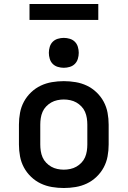

<svg xmlns="http://www.w3.org/2000/svg" viewBox="-20 -935 640 963"><path d="M300 8Q270 8 240.5 3Q211 -2 184.5 -14.5Q158 -27 136 -48Q114 -69 100 -95Q86 -121 80.5 -150.5Q75 -180 75 -210V-310Q75 -340 80.5 -369.5Q86 -399 100 -425Q114 -451 136 -472Q158 -493 184.5 -505.5Q211 -518 240.5 -523Q270 -528 300 -528Q330 -528 359.5 -523Q389 -518 415.5 -505.5Q442 -493 464 -472Q486 -451 500 -425Q514 -399 519.5 -369.5Q525 -340 525 -310V-210Q525 -180 519.5 -150.5Q514 -121 500 -95Q486 -69 464 -48Q442 -27 415.5 -14.5Q389 -2 359.5 3Q330 8 300 8ZM300 -84Q316 -84 332.5 -87.5Q349 -91 363 -99Q377 -107 388.5 -119Q400 -131 406.5 -146Q413 -161 415.5 -177.5Q418 -194 418 -210V-310Q418 -326 415.5 -342.5Q413 -359 406.5 -374Q400 -389 388.5 -401Q377 -413 363 -421Q349 -429 332.5 -432.5Q316 -436 300 -436Q284 -436 267.5 -432.5Q251 -429 237 -421Q223 -413 211.5 -401Q200 -389 193.5 -374Q187 -359 184.5 -342.5Q182 -326 182 -310V-210Q182 -194 184.5 -177.5Q187 -161 193.5 -146Q200 -131 211.5 -119Q223 -107 237 -99Q251 -91 267.5 -87.5Q284 -84 300 -84ZM300 -595Q285 -595 270 -599.5Q255 -604 244.5 -614.5Q234 -625 229.5 -640Q225 -655 225 -670Q225 -685 229.5 -700Q234 -715 244.5 -725.5Q255 -736 270 -740.5Q285 -745 300 -745Q315 -745 330 -740.5Q345 -736 355.5 -725.5Q366 -715 370.5 -700Q375 -685 375 -670Q375 -655 370.5 -640Q366 -625 355.5 -614.5Q345 -604 330 -599.5Q315 -595 300 -595ZM128 -835V-915H473V-835Z"/></svg>

Font: Iosevka Semibold Extended
Style: Regular
Weight: 600
Width: 7
Monospace: yes
Designer: Belleve Invis
Foundry: Belleve Invis
Version: Version 32.5.0; ttfautohint (v1.8.4)